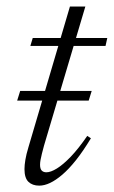

<svg xmlns="http://www.w3.org/2000/svg" viewBox="-20 -574 358 604"><path d="M34 -257.5 43.5 -288H268.5L259 -257.5ZM75.5 -429.5 83 -454.5H317.5L312 -429.5ZM106 -56Q106 -43 111.2 -37.5Q116.5 -32 126 -32Q139.5 -32 159 -44Q178.5 -56 202.8 -81.2Q227 -106.5 254.5 -146.5L266 -139Q241.5 -98.5 219 -70.2Q196.5 -42 176 -24.5Q155.5 -7 137.5 1.5Q119.5 10 103.5 10Q82 10 69.5 -2Q57 -14 57 -42Q57 -54.5 59.8 -71.2Q62.5 -88 69.5 -111L200 -553.5H248.5L118.5 -116Q114.5 -102 111.8 -90.5Q109 -79 107.5 -70.8Q106 -62.5 106 -56Z"/></svg>

Font: Newsreader 36pt Light
Style: Italic
Weight: 300
Italic angle: -17°
Designer: Hugues Gentile
Foundry: Production Type
Version: Version 1.003